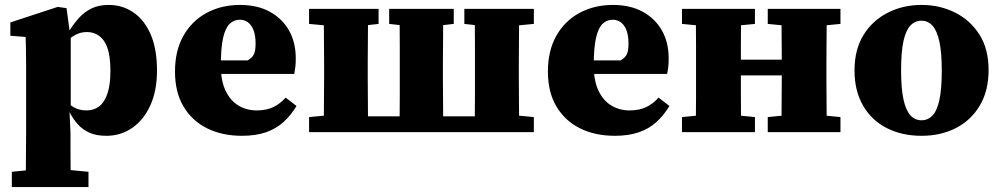

<svg xmlns="http://www.w3.org/2000/svg" viewBox="-20 -536 4062 779"><path d="M28 223V161L129 151H233L339 161V223ZM84 223Q85 181 85 142.5Q85 104 85.5 68.5Q86 33 86 -2V-273Q86 -296 85.5 -314.5Q85 -333 85 -350Q85 -367 84 -386L22 -391V-445L214 -508L250 -503L262 -413L267 -405V-90L262 -83L266 3Q266 36 266 71Q266 106 266.5 144Q267 182 267 223ZM412 15Q371 15 343 2.5Q315 -10 295.5 -32Q276 -54 261 -83H217L222 -153Q247 -123 272 -105.5Q297 -88 331 -88Q361 -88 382.5 -104.5Q404 -121 416 -156.5Q428 -192 428 -248Q428 -332 402.5 -369Q377 -406 332 -406Q307 -406 286 -394.5Q265 -383 248 -367.5Q231 -352 218 -338L213 -411H261Q280 -441 301.5 -464.5Q323 -488 352 -502Q381 -516 421 -516Q477 -516 521.5 -485.5Q566 -455 591.5 -396Q617 -337 617 -250Q617 -167 589.5 -107.5Q562 -48 515.5 -16.5Q469 15 412 15Z M962 15Q881 15 820 -15.5Q759 -46 724.5 -104Q690 -162 690 -246Q690 -330 724 -390.5Q758 -451 818 -483.5Q878 -516 954 -516Q1024 -516 1074.5 -488.5Q1125 -461 1152.5 -412.5Q1180 -364 1180 -299Q1180 -280 1178.5 -266Q1177 -252 1174 -236H805V-291H985Q1004 -302 1010.5 -316.5Q1017 -331 1017 -359Q1017 -391 1009 -412.5Q1001 -434 986.5 -445Q972 -456 953 -456Q929 -456 911.5 -439Q894 -422 885 -381.5Q876 -341 876 -270Q876 -208 895.5 -167.5Q915 -127 948 -107.5Q981 -88 1021 -88Q1061 -88 1089 -101.5Q1117 -115 1139 -140L1183 -106Q1161 -69 1131 -41.5Q1101 -14 1059.5 0.5Q1018 15 962 15Z M1293 0Q1294 -30 1294 -67.5Q1294 -105 1294.5 -144Q1295 -183 1295 -217V-283Q1295 -317 1294.5 -356Q1294 -395 1294 -433Q1294 -471 1293 -500H1474Q1473 -471 1473 -433Q1473 -395 1472.5 -356Q1472 -317 1472 -283V-217Q1472 -183 1472.5 -144Q1473 -105 1473 -67.5Q1473 -30 1474 0ZM1601 0Q1601 -30 1601.5 -67.5Q1602 -105 1602 -144Q1602 -183 1602 -217V-283Q1602 -317 1602 -356Q1602 -395 1601.5 -433Q1601 -471 1601 -500H1779Q1778 -471 1778 -433Q1778 -395 1777.5 -356Q1777 -317 1777 -283V-217Q1777 -183 1777.5 -144Q1778 -105 1778 -67.5Q1778 -30 1779 0ZM1906 0Q1906 -30 1906.5 -67.5Q1907 -105 1907 -144Q1907 -183 1907 -217V-283Q1907 -317 1907 -356Q1907 -395 1906.5 -433Q1906 -471 1906 -500H2087Q2086 -471 2086 -433Q2086 -395 2085.5 -356Q2085 -317 2085 -283V-217Q2085 -183 2085.5 -144Q2086 -105 2086 -67.5Q2086 -30 2087 0ZM1234 -439V-500H1516V-439L1428 -429H1340ZM1559 -439V-500H1821V-439L1733 -429H1648ZM1864 -439V-500H2146V-439L2040 -429H1953ZM1234 0V-61L1340 -71H1369V0ZM2011 0V-71H2040L2146 -61V0ZM1424 0V-64H1956V0Z M2475 15Q2394 15 2333 -15.5Q2272 -46 2237.5 -104Q2203 -162 2203 -246Q2203 -330 2237 -390.5Q2271 -451 2331 -483.5Q2391 -516 2467 -516Q2537 -516 2587.5 -488.5Q2638 -461 2665.5 -412.5Q2693 -364 2693 -299Q2693 -280 2691.5 -266Q2690 -252 2687 -236H2318V-291H2498Q2517 -302 2523.5 -316.5Q2530 -331 2530 -359Q2530 -391 2522 -412.5Q2514 -434 2499.5 -445Q2485 -456 2466 -456Q2442 -456 2424.5 -439Q2407 -422 2398 -381.5Q2389 -341 2389 -270Q2389 -208 2408.5 -167.5Q2428 -127 2461 -107.5Q2494 -88 2534 -88Q2574 -88 2602 -101.5Q2630 -115 2652 -140L2696 -106Q2674 -69 2644 -41.5Q2614 -14 2572.5 0.5Q2531 15 2475 15Z M2803 0Q2803 -30 2803.5 -67.5Q2804 -105 2804 -144Q2804 -183 2804 -217V-283Q2804 -317 2804 -356Q2804 -395 2803.5 -433Q2803 -471 2803 -500H2987Q2987 -471 2986.5 -433Q2986 -395 2986 -356Q2986 -317 2986 -283V-238Q2986 -194 2986 -150.5Q2986 -107 2986.5 -68.5Q2987 -30 2987 0ZM3150 0Q3151 -31 3151 -69Q3151 -107 3151.5 -150.5Q3152 -194 3152 -238V-283Q3152 -317 3151.5 -356Q3151 -395 3151 -433Q3151 -471 3150 -500H3335Q3334 -471 3334 -433Q3334 -395 3333.5 -356Q3333 -317 3333 -283V-217Q3333 -183 3333.5 -144Q3334 -105 3334 -67.5Q3334 -30 3335 0ZM2747 0V-61L2850 -71H2941L3043 -61V0ZM2747 -439V-500H3043V-439L2941 -429H2850ZM3095 0V-61L3197 -71H3288L3390 -61V0ZM3095 -439V-500H3390V-439L3288 -429H3197ZM2934 -230V-294H3203V-230Z M3719 15Q3640 15 3578.5 -16Q3517 -47 3482 -107Q3447 -167 3447 -250Q3447 -335 3483.5 -394Q3520 -453 3582 -484.5Q3644 -516 3719 -516Q3793 -516 3855 -485Q3917 -454 3954 -395.5Q3991 -337 3991 -252Q3991 -168 3955.5 -108Q3920 -48 3858.5 -16.5Q3797 15 3719 15ZM3719 -48Q3745 -48 3763.5 -67.5Q3782 -87 3791.5 -131Q3801 -175 3801 -249Q3801 -323 3791.5 -367Q3782 -411 3763.5 -431.5Q3745 -452 3719 -452Q3692 -452 3673.5 -432Q3655 -412 3645.5 -368.5Q3636 -325 3636 -251Q3636 -178 3645.5 -133.5Q3655 -89 3673.5 -68.5Q3692 -48 3719 -48Z"/></svg>

Font: Source Serif 4 ExtraBold
Style: Regular
Weight: 800
Designer: Frank Grießhammer
Foundry: Adobe Systems Incorporated
Version: Version 4.004;hotconv 1.0.116;makeotfexe 2.5.65601